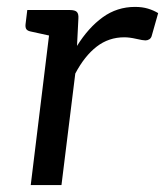

<svg xmlns="http://www.w3.org/2000/svg" viewBox="-20 -536 478 556"><path d="M69 0 131 -507H182Q197 -507 202.5 -501.5Q208 -496 207 -482L203 -403Q236 -456 277.5 -486Q319 -516 371 -516Q392 -516 408.5 -511Q425 -506 438 -498L419 -431Q417 -425 412 -422Q407 -419 401 -419Q394 -419 374.5 -423.5Q355 -428 340 -428Q295 -428 260 -401Q225 -374 198 -323L158 0ZM161 -507 141 -429 68 -445Q59 -447 56 -452Q53 -457 54 -466L59 -507Z"/></svg>

Font: Aleo
Style: Italic
Weight: 400
Italic angle: -7°
Designer: Alessio Laiso
Foundry: Alessio Laiso
Version: Version 2.001;gftools[0.9.29]